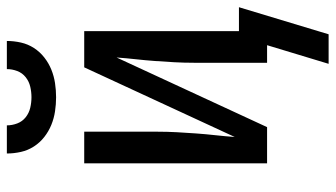

<svg xmlns="http://www.w3.org/2000/svg" viewBox="-224 -556 955 546"><g transform="rotate(-90 253.0 -282.5)"><path d="M250 -600Q230 -600 210 -603Q190 -606 171.5 -613.5Q153 -621 137 -633.5Q121 -646 110 -663Q99 -680 94.5 -700Q90 -720 90 -740H170Q170 -725 175.5 -710.5Q181 -696 193 -686.5Q205 -677 220 -673.5Q235 -670 250 -670Q265 -670 280 -673.5Q295 -677 307 -686.5Q319 -696 324.5 -710.5Q330 -725 330 -740H410Q410 -720 405.5 -700Q401 -680 390 -663Q379 -646 363 -633.5Q347 -621 328.5 -613.5Q310 -606 290 -603Q270 -600 250 -600ZM429 175H345L398 0H348V-208Q348 -236 349.5 -263.5Q351 -291 353 -318.5Q355 -346 358 -373Q361 -400 363 -428L165 0H62V-520H152V-312Q152 -284 150.5 -256.5Q149 -229 147 -201.5Q145 -174 142 -147Q139 -120 137 -92L335 -520H438V-80H506Z"/></g></svg>

Font: Iosevka SS04 Medium
Style: Regular
Weight: 500
Monospace: yes
Designer: Belleve Invis
Foundry: Belleve Invis
Version: Version 19.0.0; ttfautohint (v1.8.4)